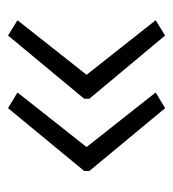

<svg xmlns="http://www.w3.org/2000/svg" viewBox="4 -516 440 489"><g transform="rotate(-90 224.5 -272.0)"><path d="M33 -278 193 -472 233 -448 94 -272 233 -96 193 -72 33 -265ZM217 -278 378 -472 417 -448 278 -272 417 -96 378 -72 217 -265Z"/></g></svg>

Font: Noto Sans Bengali UI Light
Style: Regular
Weight: 300
Designer: Jelle Bosma - Monotype Design Team
Foundry: Monotype Imaging Inc.
Version: Version 2.003; ttfautohint (v1.8.4.7-5d5b)